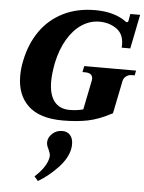

<svg xmlns="http://www.w3.org/2000/svg" viewBox="-69 -764 922 1226"><g transform="rotate(5 392.0 -150.5)"><path d="M50 -250Q50 -302 61 -350Q83 -458 139.5 -539Q196 -620 285.5 -665Q375 -710 491 -710Q615 -710 691 -654Q691 -653 693 -652Q695 -651 698 -651Q705 -651 708 -659L716 -705H779L735 -486H680Q686 -567 638.5 -603Q591 -639 524 -639Q465 -639 412.5 -605Q360 -571 321 -505.5Q282 -440 263 -350Q250 -279 250 -233Q250 -149 284 -105Q318 -61 383 -61Q430 -61 470 -72L508 -260Q509 -264 509 -272Q509 -309 460 -309H444L452 -348H784L778 -317H760Q738 -317 723 -305Q708 -293 704 -276L661 -64Q575 -18 504 -4Q433 10 345 10Q197 10 123.5 -59Q50 -128 50 -250ZM197 381Q268 317 281 257Q283 247 283 243Q283 227 271 201Q258 177 258 158Q258 127 284.5 102Q311 77 349 77Q381 77 399.5 98Q418 119 418 156Q418 171 415 187Q403 248 345 309Q287 370 221 409Z"/></g></svg>

Font: Taviraj Black
Style: Italic
Weight: 900
Italic angle: -12°
Designer: Katatrad Team
Foundry: CadsonDemak
Version: Version 1.001